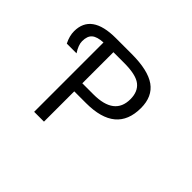

<svg xmlns="http://www.w3.org/2000/svg" viewBox="-141 -1006 1283 1283"><g transform="rotate(45 500.0 -365.0)"><path d="M376 -654.3V-360.4H480.5Q678.7 -360.4 678.7 -512.7Q678.7 -584 633.8 -619.1Q588.9 -654.3 477.5 -654.3ZM283.2 -653.3Q226.6 -650.4 201.2 -628.9Q175.8 -607.4 175.8 -558.6Q175.8 -522.5 207 -474.6H115.2Q90.8 -522.5 90.8 -567.4Q90.8 -732.4 321.3 -732.4H469.7Q625 -732.4 697.8 -680.7Q770.5 -628.9 770.5 -520.5Q770.5 -284.2 487.3 -284.2H376V2H283.2Z"/></g></svg>

Font: GenEi Gothic M Regular
Style: Regular
Weight: 400
Designer: o_tamon (Modified); [Source Han Sans]
Ryoko NISHIZUKA  (kana & ideographs); Paul D. Hunt (Latin, Greek & Cyrillic); Wenl
Version: Version 1.1a;Original Version 1.004